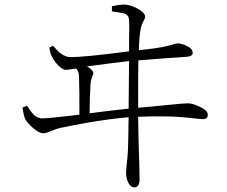

<svg xmlns="http://www.w3.org/2000/svg" viewBox="-20 -768 976 827"><path d="M559 39C574 39 581 27 581 4C581 -4 581 -25 580 -60C579 -87 578 -108 578 -121C577 -148 576 -196 575 -265C667 -269 748 -267 817 -258C835 -256 847 -255 854 -255C868 -255 875 -261 875 -274C875 -286 864 -297 841 -308C820 -318 803 -323 790 -323C779 -323 750 -321 703 -316C656 -311 613 -307 575 -304C575 -407 575 -475 576 -508C648 -514 716 -519 780 -523C800 -524 810 -530 810 -540C810 -552 802 -562 785 -570C771 -577 758 -581 745 -581C742 -581 735 -580 726 -577C710 -572 694 -568 678 -565C663 -562 630 -557 578 -552C579 -593 582 -626 587 -649C589 -658 593 -668 598 -677C603 -685 605 -692 605 -697C605 -717 556 -745 521 -748C508 -749 489 -747 462 -741V-719C465 -718 470 -718 475 -717C498 -714 513 -711 520 -708C530 -703 535 -695 536 -682C537 -670 537 -643 536 -601C536 -577 536 -559 536 -547C409 -530 325 -522 284 -522C270 -522 256 -527 243 -537C235 -542 224 -553 211 -568C210 -569 209 -570 208 -571L193 -563C194 -547 198 -534 204 -524C210 -511 219 -499 230 -487C243 -474 254 -467 263 -467C270 -467 284 -469 307 -473C313 -468 317 -461 319 -452C320 -444 321 -430 321 -409C322 -394 322 -349 322 -274C310 -273 293 -271 270 -268C210 -261 174 -258 163 -258C150 -258 137 -263 126 -273C119 -280 111 -291 100 -307C98 -309 97 -311 96 -312L77 -305C80 -282 84 -265 89 -254C96 -243 107 -230 122 -217C139 -202 154 -194 166 -194C173 -194 185 -197 201 -204C215 -210 226 -214 235 -216C267 -223 308 -231 359 -240C425 -251 483 -259 534 -263C533 -185 532 -137 531 -119C530 -99 528 -77 525 -54C524 -39 523 -29 523 -24C523 -9 526 5 532 18C539 32 548 39 559 39ZM366 -280C366 -318 367 -361 370 -409C371 -418 373 -427 377 -437C380 -444 382 -449 382 -453C382 -461 373 -471 355 -482C422 -491 483 -499 536 -505C536 -470 535 -401 534 -300C475 -294 419 -287 366 -280Z"/></svg>

Font: AllPunType Light
Style: Regular
Weight: 300
Version: 1.0